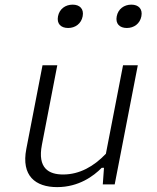

<svg xmlns="http://www.w3.org/2000/svg" viewBox="-20 -774 660 806"><path d="M158.5 -500 90.5 -149C68.5 -36 128.5 11.5 220 11.5C310.5 11.5 373 -35 407 -69.5H416.5L411.5 0H461.5L558.5 -500H496.5L424.5 -128.5C374 -75.5 314 -41.5 245 -41.5C185.5 -41.5 136.5 -67 156 -166.5L220.5 -500ZM266 -656.5C296 -656.5 321 -674.5 327 -705.5C333 -736.5 315 -754.5 285 -754.5C254.5 -754.5 229.5 -736.5 223.5 -705.5C217.5 -674.5 235.5 -656.5 266 -656.5ZM512.5 -656.5C542.5 -656.5 567.5 -674.5 573.5 -705.5C579.5 -736.5 561.5 -754.5 531.5 -754.5C501 -754.5 476 -736.5 470 -705.5C464 -674.5 482 -656.5 512.5 -656.5Z"/></svg>

Font: Monaspace Neon ExtraLight
Style: Italic
Weight: 200
Italic angle: -11°
Designer: Riley Cran & the Lettermatic Team
Foundry: Lettermatic
Version: Version 1.200 (Monaspace Neon)